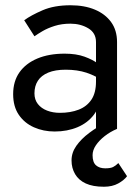

<svg xmlns="http://www.w3.org/2000/svg" viewBox="-20 -490 525 730"><path d="M111 -135Q111 -163 124 -183Q137 -203 163.5 -214Q190 -225 230 -225Q274 -225 309 -213.5Q344 -202 378 -178V-225Q371 -234 352 -248.5Q333 -263 301.5 -274.5Q270 -286 226 -286Q166 -286 122 -267.5Q78 -249 54 -215Q30 -181 30 -132Q30 -85 51.5 -53.5Q73 -22 109 -6Q145 10 188 10Q236 10 275 -6.5Q314 -23 337.5 -54.5Q361 -86 361 -130L345 -180Q345 -137 327.5 -111Q310 -85 279 -73Q248 -61 208 -61Q181 -61 159 -69.5Q137 -78 124 -94.5Q111 -111 111 -135ZM111 -352Q122 -360 141.5 -371.5Q161 -383 188 -391.5Q215 -400 248 -400Q286 -400 315.5 -382.5Q345 -365 345 -330V0H425V-330Q425 -375 402.5 -406Q380 -437 340.5 -453.5Q301 -470 248 -470Q186 -470 142 -451Q98 -432 72 -413ZM430 130Q420 140 410 145Q400 150 380 150Q358 150 345 138.5Q332 127 332 100Q332 81 344.5 62.5Q357 44 378 27.5Q399 11 425 0L384 -25Q349 -7 319 15.5Q289 38 270.5 64Q252 90 252 120Q252 149 265.5 172Q279 195 306 207.5Q333 220 375 220Q407 220 429.5 207.5Q452 195 463 180Z"/></svg>

Font: Glinicke Jost Regular
Style: Regular
Weight: 400
Version: Version 3.710